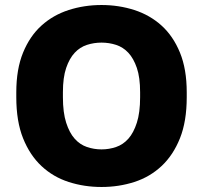

<svg xmlns="http://www.w3.org/2000/svg" viewBox="-20 -733 810 766"><path d="M385 13Q316 13 254 -7Q192 -27 145.5 -70.5Q99 -114 72 -181.5Q45 -249 45 -345V-365Q45 -457 72 -523Q99 -589 145.5 -631Q192 -673 254 -693Q316 -713 385 -713Q454 -713 516 -693Q578 -673 624.5 -631Q671 -589 698 -523Q725 -457 725 -365V-345Q725 -249 698 -181.5Q671 -114 624.5 -70.5Q578 -27 516 -7Q454 13 385 13ZM385 -137Q415 -137 443 -146.5Q471 -156 492 -179.5Q513 -203 526 -243.5Q539 -284 539 -345V-365Q539 -424 526 -462Q513 -500 492 -522.5Q471 -545 443 -554Q415 -563 385 -563Q355 -563 327 -554Q299 -545 278 -522.5Q257 -500 244 -462Q231 -424 231 -365V-345Q231 -284 244 -243.5Q257 -203 278 -179.5Q299 -156 327 -146.5Q355 -137 385 -137Z"/></svg>

Font: Golos Text VF
Style: Regular
Weight: 400
Designer: A.Korolkova, Vitaly Kuzmin
Foundry: ParaType Ltd
Version: Version 2.003